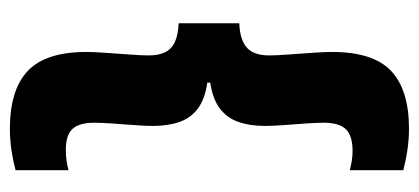

<svg xmlns="http://www.w3.org/2000/svg" viewBox="-249 -469 846 388"><g transform="rotate(-90 174.0 -275.0)"><path d="M24 -666.5V-559.5Q32.5 -562 42.8 -563.5Q53 -565 65 -565Q95 -565 107.5 -551.5Q120 -538 120 -507Q120 -494.5 118.5 -472Q117 -449.5 115.2 -426.8Q113.5 -404 113.5 -389Q113.5 -358.5 121.5 -335.5Q129.5 -312.5 148.5 -298.2Q167.5 -284 201 -279V-270L207 -274Q170.5 -269.5 150.2 -254.8Q130 -240 121.8 -216.8Q113.5 -193.5 113.5 -162Q113.5 -147.5 115.2 -124.5Q117 -101.5 118.5 -79.2Q120 -57 120 -43.5Q120 -13 107 0.8Q94 14.5 63 14.5Q52 14.5 42.2 12.8Q32.5 11 24 9V117Q43 122 64.2 125.2Q85.5 128.5 108 128.5Q186.5 128.5 224.8 92.2Q263 56 263 -27Q263 -43.5 261.2 -67.8Q259.5 -92 257.8 -116Q256 -140 256 -154Q256 -173.5 262.2 -186.5Q268.5 -199.5 282.8 -206.5Q297 -213.5 321 -214.5V-337Q297 -338 282.8 -344.8Q268.5 -351.5 262.2 -364.8Q256 -378 256 -397.5Q256 -412 257.8 -435.5Q259.5 -459 261.2 -483.5Q263 -508 263 -523.5Q263 -605.5 224.8 -641.8Q186.5 -678 108 -678Q85.5 -678 64 -674.8Q42.5 -671.5 24 -666.5Z"/></g></svg>

Font: Anek Kannada Medium
Style: Bold
Weight: 700
Version: Version 1.003